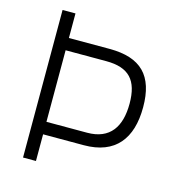

<svg xmlns="http://www.w3.org/2000/svg" viewBox="-105 -786 803 876"><g transform="rotate(15 297.0 -348.5)"><path d="M336 -185H144V-523H336C444 -523 489 -473 489 -363C489 -254 444 -185 336 -185ZM336 -126C485 -126 553 -215 553 -363C553 -512 485 -581 336 -581H144V-697H83V0H144V-126Z"/></g></svg>

Font: TitilliumText22L
Style: 250 wt
Weight: 300
Designer: Campivisivi
Foundry: Campivisivi
Version: 1.000